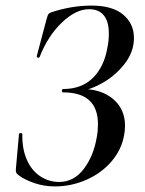

<svg xmlns="http://www.w3.org/2000/svg" viewBox="-20 -656 518 688"><path d="M327 -166Q331 -187 331 -211Q331 -325 206 -325Q202 -325 202 -331Q202 -337 206 -337Q272 -337 312.5 -376.5Q353 -416 365 -486Q370 -509 370 -536Q370 -579 352 -601Q334 -623 299 -623Q252 -623 202 -575.5Q152 -528 122 -452Q121 -449 117 -449Q115 -449 113 -451Q111 -453 112 -456L147 -588Q151 -602 153.5 -605.5Q156 -609 164 -612Q237 -636 308 -636Q383 -636 421.5 -603.5Q460 -571 460 -520Q460 -471 427.5 -428.5Q395 -386 348.5 -359.5Q302 -333 262 -329L274 -337Q343 -337 385.5 -301Q428 -265 428 -205Q428 -190 425 -173Q416 -120 379.5 -77.5Q343 -35 289 -11.5Q235 12 177 12Q138 12 103 0Q68 -12 47 -28Q40 -33 38 -37.5Q36 -42 37 -52L48 -175Q48 -179 54 -179Q60 -179 60 -175Q59 -123 76 -84Q93 -45 124 -24.5Q155 -4 192 -4Q245 -4 280.5 -51Q316 -98 327 -166Z"/></svg>

Font: Cormorant Garamond SemiBold
Style: Italic
Weight: 600
Italic angle: -10°
Designer: Christian Thalmann (Catharsis Fonts)
Foundry: Catharsis Fonts
Version: Version 4.000